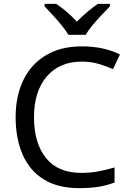

<svg xmlns="http://www.w3.org/2000/svg" viewBox="-20 -964 672 994"><path d="M403 -645Q288 -645 222 -568Q156 -491 156 -357Q156 -224 217.5 -146.5Q279 -69 402 -69Q448 -69 490 -77Q532 -85 573 -97V-19Q533 -4 490.5 3Q448 10 389 10Q280 10 207 -35Q134 -80 97.5 -163Q61 -246 61 -358Q61 -466 100.5 -548.5Q140 -631 217 -677.5Q294 -724 404 -724Q517 -724 601 -682L565 -606Q532 -621 491.5 -633Q451 -645 403 -645ZM334 -784Q321 -806 299 -833Q277 -860 253 -886Q229 -912 211 -931V-944H271Q297 -927 325 -903Q353 -879 378 -852Q405 -879 433 -903Q461 -927 487 -944H549V-931Q530 -912 505.5 -886Q481 -860 458.5 -833Q436 -806 424 -784Z"/></svg>

Font: Noto Sans
Style: Regular
Weight: 400
Designer: Monotype Design Team
Foundry: Monotype Imaging Inc.
Version: Version 1.902